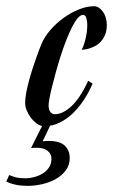

<svg xmlns="http://www.w3.org/2000/svg" viewBox="-131 -401 389 620"><path d="M-101.1 164.1Q-91.8 168.5 -79.6 171.6Q-67.4 174.8 -48.8 174.8Q-35.6 174.8 -20.8 170.9Q-5.9 167 6.6 159.4Q19 151.9 27.1 139.9Q35.2 127.9 35.2 111.8Q35.2 95.2 22.2 85.7Q9.3 76.2 -11.2 76.2Q-15.1 76.2 -20 76.2Q-24.9 76.2 -30.8 77.1L4.9 5.9Q-4.9 3.9 -14.6 -3.7Q-24.4 -11.2 -32.2 -22Q-40 -32.7 -44.9 -44.9Q-49.8 -57.1 -49.8 -67.9Q-49.8 -82.5 -46.4 -101.1Q-43 -119.6 -37.6 -139.6Q-32.2 -159.7 -25.9 -179.2Q-19.5 -198.7 -13.7 -215.1Q-7.8 -231.4 -3.4 -243.2Q1 -254.9 2.9 -258.8Q12.7 -282.2 31.7 -304.2Q50.8 -326.2 74.5 -343.3Q98.1 -360.4 123.8 -370.6Q149.4 -380.9 172.9 -380.9Q180.7 -380.9 188 -376.2Q195.3 -371.6 201.2 -363.5Q207 -355.5 210.4 -344.5Q213.9 -333.5 213.9 -320.8Q213.9 -301.8 208.3 -288.6Q202.6 -275.4 194.3 -266.4Q186 -257.3 176 -252.2Q166 -247.1 157 -244.4Q147.9 -241.7 141.4 -241Q134.8 -240.2 132.8 -240.2Q138.2 -250.5 141.6 -262.2Q145 -273.9 147.2 -284.9Q149.4 -295.9 150.1 -305.2Q150.9 -314.5 150.9 -320.8Q150.9 -326.2 150.1 -331.8Q149.4 -337.4 147.9 -342.3Q146.5 -347.2 143.8 -350.1Q141.1 -353 137.2 -353Q128.9 -353 119.6 -342Q110.4 -331.1 101.1 -312.5Q91.8 -293.9 82.5 -270Q73.2 -246.1 64.9 -220.2Q56.6 -194.3 49.6 -168.7Q42.5 -143.1 37.1 -121.3Q31.7 -99.6 28.8 -83.5Q25.9 -67.4 25.9 -61Q25.9 -46.9 31.5 -39.6Q37.1 -32.2 45.9 -32.2Q71.8 -32.2 99.6 -57.9Q127.4 -83.5 153.8 -140.1L168 -130.9Q156.2 -103.5 141.1 -80.3Q126 -57.1 108.4 -39.3Q90.8 -21.5 71 -10Q51.3 1.5 30.8 4.9L6.8 55.2Q12.2 54.2 17.3 54.2Q22.5 54.2 26.9 54.2Q62.5 54.2 78.4 69.6Q94.2 85 94.2 108.9Q94.2 131.8 81.8 148.7Q69.3 165.5 49.6 176.8Q29.8 188 5.6 193.6Q-18.6 199.2 -42 199.2Q-83 199.2 -110.8 185.1Z"/></svg>

Font: Romanesco
Style: Regular
Weight: 400
Designer: Astigmatic (AOETI)
Foundry: Astigmatic (AOETI)
Version: Version 1.000